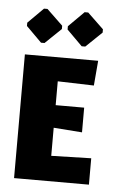

<svg xmlns="http://www.w3.org/2000/svg" viewBox="-45 -571 356 604"><g transform="rotate(5 133.5 -269.5)"><path d="M69.7 -431.7H80.7L131.3 -480.3V-490.7L80.7 -539.3H69.7L21 -490.7V-480.3ZM198 -431.7H209.3L260 -480.3V-490.7L209.3 -539.3H198L149.3 -490.7V-480.3ZM258.7 0V-83.3L132.7 -80V-168.7L222.7 -162V-240H132.7V-315.3L247 -312L253.7 -390.7H22.3V0Z"/></g></svg>

Font: Jomhuria
Style: Regular
Weight: 400
Designer: Arabic design by Kourosh Beigpour, Latin design by Eben Sorkin, engineering by Lasse Fister and Khaled Hosney
Version: Version 1.0010